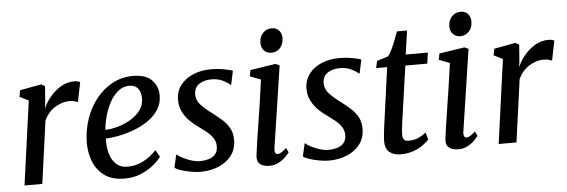

<svg xmlns="http://www.w3.org/2000/svg" viewBox="-50 -928 3236 1096"><g transform="rotate(-5 1568.0 -380.0)"><path d="M205.5 -425.5Q217 -456 242.8 -488.8Q268.5 -521.5 305.2 -544.5Q342 -567.5 386 -567.5Q395.5 -567.5 404.8 -565.5Q414 -563.5 419 -560L396 -447Q390.5 -450.5 378.2 -454Q366 -457.5 347 -457.5Q308 -457.5 266.8 -433Q225.5 -408.5 202.5 -358.5L153 0H51L117.5 -481L66.5 -506.5L73.5 -544L196 -566.5L217 -555L210.5 -465.5Z M835.5 -96.5Q822 -76 792 -51Q762 -26 719.5 -7.8Q677 10.5 625 10.5Q552 10.5 508.2 -22.2Q464.5 -55 445.2 -106.2Q426 -157.5 426.5 -213Q427.5 -285 450 -349.5Q472.5 -414 512.2 -463.2Q552 -512.5 605.2 -540.8Q658.5 -569 721 -569Q794.5 -569 829.2 -533.8Q864 -498.5 864.5 -447Q865 -400 841.8 -364Q818.5 -328 780.5 -302.2Q742.5 -276.5 698 -260Q653.5 -243.5 611 -235.2Q568.5 -227 537 -226.5Q534.5 -184.5 544.5 -145Q554.5 -105.5 579.8 -80.5Q605 -55.5 648.5 -55.5Q694.5 -55.5 736.8 -77.2Q779 -99 813 -135.5ZM697 -515Q660.5 -515 632.2 -492Q604 -469 584.2 -432.8Q564.5 -396.5 553 -354.8Q541.5 -313 538.5 -276Q572.5 -277 611.5 -288Q650.5 -299 685 -319.8Q719.5 -340.5 741.2 -370Q763 -399.5 762.5 -437.5Q762 -476 744.5 -495.5Q727 -515 697 -515Z M1276.5 -470.5H1272Q1262 -481.5 1233 -496Q1204 -510.5 1167.5 -510.5Q1125.5 -510.5 1097.5 -492.8Q1069.5 -475 1067 -438.5Q1065.5 -400 1092 -371.8Q1118.5 -343.5 1154 -318Q1179 -299 1204.8 -277Q1230.5 -255 1248 -225.8Q1265.5 -196.5 1265.5 -155Q1265.5 -101.5 1236.8 -64.8Q1208 -28 1161.2 -9Q1114.5 10 1059.5 10Q1035.5 10 1004.5 4.5Q973.5 -1 947.5 -9.5Q921.5 -18 912.5 -27L929 -100H931.5Q942.5 -90 965 -78.5Q987.5 -67 1013.5 -59Q1039.5 -51 1061 -51Q1085.5 -51 1109.2 -57.5Q1133 -64 1148.5 -80.8Q1164 -97.5 1164 -128Q1164 -154 1150 -175Q1136 -196 1114.2 -213.5Q1092.5 -231 1070 -247Q1049.5 -260.5 1025.5 -283Q1001.5 -305.5 984 -337.2Q966.5 -369 966.5 -409.5Q966.5 -458 993.2 -493.5Q1020 -529 1065.5 -548.5Q1111 -568 1167.5 -568Q1207 -568 1243.8 -561.2Q1280.5 -554.5 1293 -548.5Z M1453 10Q1419.5 10 1400.5 -5.5Q1381.5 -21 1385 -53.5Q1387.5 -78.5 1394.8 -126.2Q1402 -174 1411.5 -234.5Q1421 -295 1430.8 -360Q1440.5 -425 1448.5 -485L1386.5 -508.5L1393.5 -544L1539 -566.5L1561.5 -556L1491 -89Q1488 -71 1492.8 -62Q1497.5 -53 1506 -53Q1516 -53 1527.5 -59.8Q1539 -66.5 1556.5 -83L1569.5 -57Q1564.5 -50 1549.2 -33.8Q1534 -17.5 1509.5 -3.8Q1485 10 1453 10ZM1521.5 -632Q1496 -632 1479.2 -649.5Q1462.5 -667 1463.5 -695.5Q1464 -728 1484.2 -749.5Q1504.5 -771 1534.5 -771Q1560.5 -771 1576 -754Q1591.5 -737 1591.5 -711Q1591.5 -676 1571.8 -654Q1552 -632 1521.5 -632Z M2012.5 -470.5H2008Q1998 -481.5 1969 -496Q1940 -510.5 1903.5 -510.5Q1861.5 -510.5 1833.5 -492.8Q1805.5 -475 1803 -438.5Q1801.5 -400 1828 -371.8Q1854.5 -343.5 1890 -318Q1915 -299 1940.8 -277Q1966.5 -255 1984 -225.8Q2001.5 -196.5 2001.5 -155Q2001.5 -101.5 1972.8 -64.8Q1944 -28 1897.2 -9Q1850.5 10 1795.5 10Q1771.5 10 1740.5 4.5Q1709.5 -1 1683.5 -9.5Q1657.5 -18 1648.5 -27L1665 -100H1667.5Q1678.5 -90 1701 -78.5Q1723.5 -67 1749.5 -59Q1775.5 -51 1797 -51Q1821.5 -51 1845.2 -57.5Q1869 -64 1884.5 -80.8Q1900 -97.5 1900 -128Q1900 -154 1886 -175Q1872 -196 1850.2 -213.5Q1828.5 -231 1806 -247Q1785.5 -260.5 1761.5 -283Q1737.5 -305.5 1720 -337.2Q1702.5 -369 1702.5 -409.5Q1702.5 -458 1729.2 -493.5Q1756 -529 1801.5 -548.5Q1847 -568 1903.5 -568Q1943 -568 1979.8 -561.2Q2016.5 -554.5 2029 -548.5Z M2231 -176Q2227.5 -151 2225.8 -134.2Q2224 -117.5 2224 -97.5Q2224 -63.5 2256.5 -63.5Q2292.5 -63.5 2317.5 -76Q2342.5 -88.5 2358 -101.5L2370 -61Q2358 -47 2335.5 -30.5Q2313 -14 2280 -2Q2247 10 2204.5 10Q2166.5 10 2142.2 -9.5Q2118 -29 2118 -74Q2118 -84.5 2119.5 -102.5Q2121 -120.5 2125.5 -154.5L2172 -492.5H2109L2118 -533L2182.5 -553.5Q2193 -565.5 2204.8 -589.8Q2216.5 -614 2227 -641.5Q2237.5 -669 2245.5 -691H2303.5L2284 -555H2410.5L2402 -492.5H2276.5Z M2535.5 10Q2502 10 2483 -5.5Q2464 -21 2467.5 -53.5Q2470 -78.5 2477.2 -126.2Q2484.5 -174 2494 -234.5Q2503.5 -295 2513.2 -360Q2523 -425 2531 -485L2469 -508.5L2476 -544L2621.5 -566.5L2644 -556L2573.5 -89Q2570.5 -71 2575.2 -62Q2580 -53 2588.5 -53Q2598.5 -53 2610 -59.8Q2621.5 -66.5 2639 -83L2652 -57Q2647 -50 2631.8 -33.8Q2616.5 -17.5 2592 -3.8Q2567.5 10 2535.5 10ZM2604 -632Q2578.5 -632 2561.8 -649.5Q2545 -667 2546 -695.5Q2546.5 -728 2566.8 -749.5Q2587 -771 2617 -771Q2643 -771 2658.5 -754Q2674 -737 2674 -711Q2674 -676 2654.2 -654Q2634.5 -632 2604 -632Z M2922.5 -425.5Q2934 -456 2959.8 -488.8Q2985.5 -521.5 3022.2 -544.5Q3059 -567.5 3103 -567.5Q3112.5 -567.5 3121.8 -565.5Q3131 -563.5 3136 -560L3113 -447Q3107.5 -450.5 3095.2 -454Q3083 -457.5 3064 -457.5Q3025 -457.5 2983.8 -433Q2942.5 -408.5 2919.5 -358.5L2870 0H2768L2834.5 -481L2783.5 -506.5L2790.5 -544L2913 -566.5L2934 -555L2927.5 -465.5Z"/></g></svg>

Font: Merriweather
Style: Italic
Weight: 400
Italic angle: -7.8°
Designer: Eben Sorkin
Foundry: Eben Sorkin
Version: Version 2.100